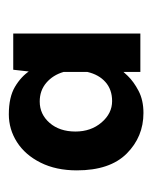

<svg xmlns="http://www.w3.org/2000/svg" viewBox="25 -794 345 435"><g transform="rotate(-90 197.5 -576.5)"><path d="M159 -424Q105 -424 67 -462Q29 -500 29 -575Q29 -622 46.5 -657Q64 -692 93 -710.5Q122 -729 156 -729Q195 -729 218.5 -715Q242 -701 255 -681L251 -666L257 -719H339V-431H252V-493L259 -478Q256 -473 243 -459.5Q230 -446 209 -435Q188 -424 159 -424ZM186 -495Q212 -495 229 -510Q246 -525 252 -551V-605Q245 -629 227.5 -644Q210 -659 185 -659Q156 -659 136.5 -636.5Q117 -614 117 -578Q117 -543 137.5 -519Q158 -495 186 -495Z"/></g></svg>

Font: Reem Kufi Fun Medium
Style: Regular
Weight: 500
Designer: Khaled Hosny
Version: Version 1.005